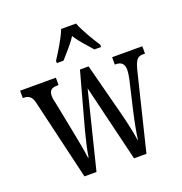

<svg xmlns="http://www.w3.org/2000/svg" viewBox="-136 -885 953 1004"><g transform="rotate(-20 340.5 -383.0)"><path d="M231 -619V-606H268C296 -639 330 -673 354 -712C378 -673 412 -639 440 -606H477V-619C452 -657 413 -721 396 -766H313C296 -721 256 -657 231 -619ZM60 -442 164 0H231L337 -427L440 0H509L611 -417C627 -484 640 -495 670 -495H681V-536H513V-495H518C550 -495 565 -480 565 -446C565 -435 562 -413 558 -396L520 -233C506 -171 496 -117 492 -84H490C486 -118 469 -195 458 -237L381 -533H333L250 -230C238 -185 222 -117 218 -85H215C211 -117 198 -190 188 -238L154 -410C150 -425 147 -442 147 -453C147 -486 163 -495 195 -495H200V-536H1V-495H3C34 -495 51 -485 60 -442Z"/></g></svg>

Font: Noto Serif Georgian ExtraCondensed
Style: Regular
Weight: 400
Width: 2
Designer: Monotype Design Team, Akaki Razmadze
Foundry: Google LLC
Version: Version 2.003